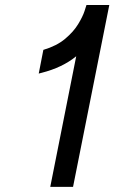

<svg xmlns="http://www.w3.org/2000/svg" viewBox="-20 -728 446 748"><path d="M316.9 -708.5H405.8L264.6 0H175.8L276.9 -508.8Q223.1 -464.8 142.1 -444.3L130.9 -441.4L148.9 -533.7Q201.2 -549.3 233.9 -576.9Q266.6 -604.5 284.4 -633.8Q302.2 -663.1 309.3 -684.8Q316.4 -706.5 316.9 -708.5Z"/></svg>

Font: Qaz
Style: Italic
Weight: 400
Italic angle: -11.25°
Designer: GGBotNet
Foundry: f0n7
Version: 0.70